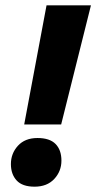

<svg xmlns="http://www.w3.org/2000/svg" viewBox="-20 -689 366 722"><path d="M155 -669H322L210 -221H71ZM121 -170Q167 -170 189 -147.5Q211 -125 211 -85Q211 -45 184 -16Q157 13 110 13Q64 13 42.5 -10.5Q21 -34 21 -72Q21 -112 47.5 -141Q74 -170 121 -170Z"/></svg>

Font: Amaranth
Style: Bold Italic
Weight: 700
Italic angle: -12°
Designer: Gesine Todt
Foundry: Gesine Todt
Version: Version 1.001